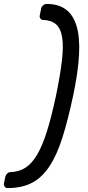

<svg xmlns="http://www.w3.org/2000/svg" viewBox="-89 -796 446 975"><path d="M-69 136 -62 101Q-59 91 -51.5 84.5Q-44 78 -36 78Q6 77 39 56.5Q72 36 99 -9.5Q126 -55 149 -128Q172 -201 195 -308Q217 -415 225.5 -488.5Q234 -562 226.5 -607.5Q219 -653 194.5 -673.5Q170 -694 128 -695Q121 -695 116 -702Q111 -709 113 -718L120 -753Q122 -762 130 -769Q138 -776 148 -776Q206 -776 244 -749Q282 -722 299.5 -665Q317 -608 312.5 -519.5Q308 -431 282 -308Q256 -186 228 -97.5Q200 -9 162.5 48Q125 105 74 132Q23 159 -50 159Q-60 159 -65 152Q-70 145 -69 136Z"/></svg>

Font: SVN-Rubik
Style: Italic
Weight: 400
Italic angle: -12°
Designer: Hubert and Fischer
Foundry: Hubert & Fischer
Version: Version 2.101; ttfautohint (v1.8.3)